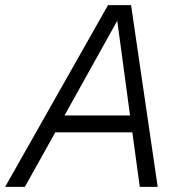

<svg xmlns="http://www.w3.org/2000/svg" viewBox="-55 -730 714 750"><path d="M-35 0H42L161 -213H462L491 0H561L457 -710H367ZM403 -649 453 -279H197Z"/></svg>

Font: Geist Light
Style: Italic
Weight: 300
Italic angle: -12°
Designer: Basement.studio, Andrés Briganti, Mateo Zaragoza
Foundry: Basement.studio, Vercel, Andrés Briganti, Guido Ferreyra, Mateo Zaragoza
Version: Version 1.500